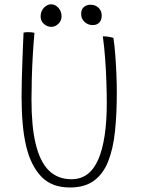

<svg xmlns="http://www.w3.org/2000/svg" viewBox="-20 -830 646 872"><path d="M297.5 21.5Q214.5 21.5 167.5 -28Q120.5 -77.5 99.5 -163.5Q88 -211 83 -268.2Q78 -325.5 78 -390Q78 -424.5 79 -465.5Q80 -506.5 81.5 -547.8Q83 -589 84.5 -624.2Q86 -659.5 87 -682Q97 -684 107 -684Q125.5 -684 136.5 -681Q132.5 -637 129.2 -583.2Q126 -529.5 124.5 -476Q123 -422.5 123 -378.5Q123 -256.5 141.5 -179Q161 -96 201.5 -56Q242 -16 305 -16Q387 -16 426 -105Q465 -194 465 -364Q465 -405 463.2 -457.5Q461.5 -510 457.5 -564.2Q453.5 -618.5 447 -665Q472.5 -665 495 -658Q500 -627 503.2 -585Q506.5 -543 508.5 -497.2Q510.5 -451.5 510.5 -409Q510.5 -312.5 502.2 -233.5Q494 -154.5 471.5 -97.5Q449 -40.5 407 -9.5Q365 21.5 297.5 21.5ZM213 -708Q195 -708 179.8 -721Q164.5 -734 164.5 -755.5Q164.5 -779 179.5 -794.8Q194.5 -810.5 212 -810.5Q230.5 -810.5 245 -794.8Q259.5 -779 259.5 -756Q259.5 -735.5 245 -721.8Q230.5 -708 213 -708ZM401 -716Q380 -716 364.2 -730.2Q348.5 -744.5 348.5 -766.5Q348.5 -787.5 360.8 -798Q373 -808.5 391.5 -808.5Q412.5 -808.5 427.2 -795Q442 -781.5 442 -759.5Q442 -738.5 430.8 -727.2Q419.5 -716 401 -716Z"/></svg>

Font: Grandstander Thin
Style: Regular
Weight: 100
Designer: Tyler Finck
Foundry: Etcetera Type Co
Version: Version 1.200; ttfautohint (v1.8.3)